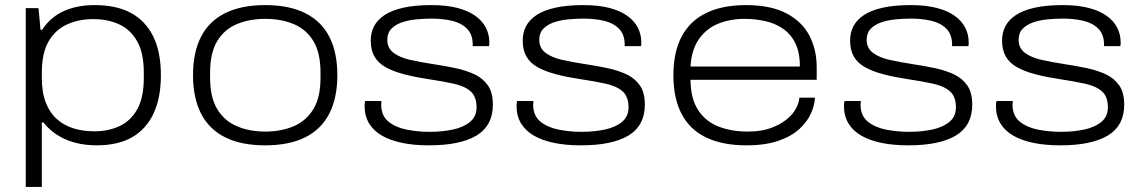

<svg xmlns="http://www.w3.org/2000/svg" viewBox="-20 -558 4478 753"><path d="M81 175V-526H131L139 -441H145Q178 -491 230 -514.5Q282 -538 351 -538Q437 -538 494 -507Q551 -476 581 -415Q611 -354 611 -263Q611 -174 582 -112.5Q553 -51 497.5 -19.5Q442 12 359 12Q313 12 274 1.5Q235 -9 204 -29Q173 -49 150 -78H144V175ZM350 -43Q406 -43 450 -64Q494 -85 519 -131Q544 -177 544 -253V-273Q544 -350 518 -396Q492 -442 447.5 -462.5Q403 -483 346 -483Q288 -483 242.5 -462Q197 -441 170.5 -395.5Q144 -350 144 -272V-254Q144 -196 159.5 -156Q175 -116 203 -91Q231 -66 268.5 -54.5Q306 -43 350 -43Z M1020 12Q926 12 863 -19.5Q800 -51 768.5 -112.5Q737 -174 737 -263Q737 -353 768.5 -414Q800 -475 863 -506.5Q926 -538 1020 -538Q1114 -538 1177 -506.5Q1240 -475 1271.5 -414Q1303 -353 1303 -263Q1303 -174 1271.5 -112.5Q1240 -51 1177 -19.5Q1114 12 1020 12ZM1020 -42Q1083 -42 1132 -63Q1181 -84 1209 -130Q1237 -176 1237 -253V-273Q1237 -351 1209 -397Q1181 -443 1132 -463.5Q1083 -484 1020 -484Q958 -484 909 -463.5Q860 -443 832 -397Q804 -351 804 -273V-253Q804 -176 832 -130Q860 -84 909 -63Q958 -42 1020 -42Z M1662 12Q1604 12 1557.5 2.5Q1511 -7 1478 -26Q1445 -45 1427.5 -74Q1410 -103 1410 -142Q1410 -147 1410.5 -152.5Q1411 -158 1412 -162H1476Q1476 -160 1475.5 -155.5Q1475 -151 1475 -148Q1475 -104 1503.5 -81Q1532 -58 1575.5 -49.5Q1619 -41 1664 -41Q1715 -41 1756.5 -50Q1798 -59 1823.5 -80Q1849 -101 1849 -137Q1849 -179 1826 -199.5Q1803 -220 1760.5 -229.5Q1718 -239 1658 -248Q1605 -256 1563.5 -267Q1522 -278 1492.5 -294.5Q1463 -311 1448.5 -336.5Q1434 -362 1434 -399Q1434 -430 1447 -455Q1460 -480 1487.5 -498.5Q1515 -517 1560.5 -527.5Q1606 -538 1672 -538Q1731 -538 1773.5 -527Q1816 -516 1844 -496Q1872 -476 1885.5 -449.5Q1899 -423 1899 -393Q1899 -389 1899 -386Q1899 -383 1898 -377H1834V-382Q1834 -424 1810.5 -446.5Q1787 -469 1750.5 -477Q1714 -485 1673 -485Q1643 -485 1612 -482Q1581 -479 1555.5 -470Q1530 -461 1514.5 -445Q1499 -429 1499 -402Q1499 -369 1524 -350.5Q1549 -332 1589.5 -323Q1630 -314 1676 -307Q1723 -300 1765.5 -291Q1808 -282 1841 -266.5Q1874 -251 1893.5 -223Q1913 -195 1913 -148Q1913 -106 1896.5 -75.5Q1880 -45 1848 -26Q1816 -7 1769.5 2.5Q1723 12 1662 12Z M2258 12Q2200 12 2153.5 2.5Q2107 -7 2074 -26Q2041 -45 2023.5 -74Q2006 -103 2006 -142Q2006 -147 2006.5 -152.5Q2007 -158 2008 -162H2072Q2072 -160 2071.5 -155.5Q2071 -151 2071 -148Q2071 -104 2099.5 -81Q2128 -58 2171.5 -49.5Q2215 -41 2260 -41Q2311 -41 2352.5 -50Q2394 -59 2419.5 -80Q2445 -101 2445 -137Q2445 -179 2422 -199.5Q2399 -220 2356.5 -229.5Q2314 -239 2254 -248Q2201 -256 2159.5 -267Q2118 -278 2088.5 -294.5Q2059 -311 2044.5 -336.5Q2030 -362 2030 -399Q2030 -430 2043 -455Q2056 -480 2083.5 -498.5Q2111 -517 2156.5 -527.5Q2202 -538 2268 -538Q2327 -538 2369.5 -527Q2412 -516 2440 -496Q2468 -476 2481.5 -449.5Q2495 -423 2495 -393Q2495 -389 2495 -386Q2495 -383 2494 -377H2430V-382Q2430 -424 2406.5 -446.5Q2383 -469 2346.5 -477Q2310 -485 2269 -485Q2239 -485 2208 -482Q2177 -479 2151.5 -470Q2126 -461 2110.5 -445Q2095 -429 2095 -402Q2095 -369 2120 -350.5Q2145 -332 2185.5 -323Q2226 -314 2272 -307Q2319 -300 2361.5 -291Q2404 -282 2437 -266.5Q2470 -251 2489.5 -223Q2509 -195 2509 -148Q2509 -106 2492.5 -75.5Q2476 -45 2444 -26Q2412 -7 2365.5 2.5Q2319 12 2258 12Z M2907 12Q2815 12 2751 -18Q2687 -48 2654 -109.5Q2621 -171 2621 -263Q2621 -354 2653.5 -415Q2686 -476 2749.5 -507Q2813 -538 2906 -538Q3003 -538 3064.5 -505.5Q3126 -473 3154.5 -418Q3183 -363 3183 -294V-245H2688Q2689 -170 2718.5 -125.5Q2748 -81 2798.5 -61.5Q2849 -42 2912 -42Q2966 -42 3003.5 -56Q3041 -70 3065.5 -90Q3090 -110 3102 -133Q3114 -156 3115 -175H3176Q3175 -145 3160.5 -113Q3146 -81 3115.5 -52.5Q3085 -24 3033.5 -6Q2982 12 2907 12ZM2688 -297H3117Q3117 -353 3099 -389Q3081 -425 3050 -446Q3019 -467 2980 -475.5Q2941 -484 2900 -484Q2843 -484 2796.5 -465Q2750 -446 2721 -404.5Q2692 -363 2688 -297Z M3542 12Q3484 12 3437.5 2.5Q3391 -7 3358 -26Q3325 -45 3307.5 -74Q3290 -103 3290 -142Q3290 -147 3290.5 -152.5Q3291 -158 3292 -162H3356Q3356 -160 3355.5 -155.5Q3355 -151 3355 -148Q3355 -104 3383.5 -81Q3412 -58 3455.5 -49.5Q3499 -41 3544 -41Q3595 -41 3636.5 -50Q3678 -59 3703.5 -80Q3729 -101 3729 -137Q3729 -179 3706 -199.5Q3683 -220 3640.5 -229.5Q3598 -239 3538 -248Q3485 -256 3443.5 -267Q3402 -278 3372.5 -294.5Q3343 -311 3328.5 -336.5Q3314 -362 3314 -399Q3314 -430 3327 -455Q3340 -480 3367.5 -498.5Q3395 -517 3440.5 -527.5Q3486 -538 3552 -538Q3611 -538 3653.5 -527Q3696 -516 3724 -496Q3752 -476 3765.5 -449.5Q3779 -423 3779 -393Q3779 -389 3779 -386Q3779 -383 3778 -377H3714V-382Q3714 -424 3690.5 -446.5Q3667 -469 3630.5 -477Q3594 -485 3553 -485Q3523 -485 3492 -482Q3461 -479 3435.5 -470Q3410 -461 3394.5 -445Q3379 -429 3379 -402Q3379 -369 3404 -350.5Q3429 -332 3469.5 -323Q3510 -314 3556 -307Q3603 -300 3645.5 -291Q3688 -282 3721 -266.5Q3754 -251 3773.5 -223Q3793 -195 3793 -148Q3793 -106 3776.5 -75.5Q3760 -45 3728 -26Q3696 -7 3649.5 2.5Q3603 12 3542 12Z M4138 12Q4080 12 4033.5 2.5Q3987 -7 3954 -26Q3921 -45 3903.5 -74Q3886 -103 3886 -142Q3886 -147 3886.5 -152.5Q3887 -158 3888 -162H3952Q3952 -160 3951.5 -155.5Q3951 -151 3951 -148Q3951 -104 3979.5 -81Q4008 -58 4051.5 -49.5Q4095 -41 4140 -41Q4191 -41 4232.5 -50Q4274 -59 4299.5 -80Q4325 -101 4325 -137Q4325 -179 4302 -199.5Q4279 -220 4236.5 -229.5Q4194 -239 4134 -248Q4081 -256 4039.5 -267Q3998 -278 3968.5 -294.5Q3939 -311 3924.5 -336.5Q3910 -362 3910 -399Q3910 -430 3923 -455Q3936 -480 3963.5 -498.5Q3991 -517 4036.5 -527.5Q4082 -538 4148 -538Q4207 -538 4249.5 -527Q4292 -516 4320 -496Q4348 -476 4361.5 -449.5Q4375 -423 4375 -393Q4375 -389 4375 -386Q4375 -383 4374 -377H4310V-382Q4310 -424 4286.5 -446.5Q4263 -469 4226.5 -477Q4190 -485 4149 -485Q4119 -485 4088 -482Q4057 -479 4031.5 -470Q4006 -461 3990.5 -445Q3975 -429 3975 -402Q3975 -369 4000 -350.5Q4025 -332 4065.5 -323Q4106 -314 4152 -307Q4199 -300 4241.5 -291Q4284 -282 4317 -266.5Q4350 -251 4369.5 -223Q4389 -195 4389 -148Q4389 -106 4372.5 -75.5Q4356 -45 4324 -26Q4292 -7 4245.5 2.5Q4199 12 4138 12Z"/></svg>

Font: Archivo Expanded ExtraLight
Style: Regular
Weight: 250
Width: 7
Designer: Hector Gatti
Foundry: Omnibus-Type
Version: Version 2.001